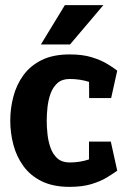

<svg xmlns="http://www.w3.org/2000/svg" viewBox="-20 -720 512 748"><path d="M251.7 8Q186.7 8 142.3 -14Q98 -36 71.2 -73Q44.3 -110 32.2 -156Q20 -202 20 -250Q20 -298 32.2 -344Q44.3 -390 71.2 -427Q98 -464 142.3 -486Q186.7 -508 251.7 -508V-412.3Q221.7 -412.3 203.8 -396.3Q186 -380.3 177 -355.2Q168 -330 165 -302.2Q162 -274.3 162 -250Q162 -225.7 165 -197.5Q168 -169.3 177 -144Q186 -118.7 203.8 -102.8Q221.7 -87 251.7 -87ZM250.7 8V-87Q291.7 -87 327.5 -99.2Q363.3 -111.3 388.3 -126.3L436.7 -55Q421.3 -44 397 -29Q372.7 -14 336.8 -3Q301 8 250.7 8ZM388.3 -374Q363 -389 327.7 -400.7Q292.3 -412.3 251.3 -412.3V-508Q301.7 -508 337.3 -497Q373 -486 397.3 -471.3Q421.7 -456.7 436.7 -444.7ZM326.7 -168.3H411.7L436.7 -55H326.7ZM327.3 -338 326.7 -444 436.7 -444.7 413 -338ZM382.7 -700 252.7 -546.7H139.3L232.7 -700Z"/></svg>

Font: Epunda Slab Light
Style: Regular
Weight: 300
Designer: Simon Atzbach
Foundry: typofactur
Version: Version 1.102